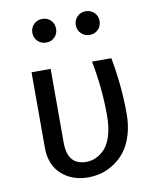

<svg xmlns="http://www.w3.org/2000/svg" viewBox="-87 -834 740 913"><g transform="rotate(-10 283.5 -378.0)"><path d="M180.2 -768.1Q204.1 -768.1 220.5 -751.7Q236.8 -735.4 236.8 -710.9Q236.8 -686.5 220.5 -670.2Q204.1 -653.8 180.2 -653.8Q155.3 -653.8 138.7 -670.2Q122.1 -686.5 122.1 -710.9Q122.1 -735.4 138.7 -751.7Q155.3 -768.1 180.2 -768.1ZM389.2 -768.1Q414.1 -768.1 430.4 -751.7Q446.8 -735.4 446.8 -710.9Q446.8 -686.5 430.4 -670.2Q414.1 -653.8 389.2 -653.8Q365.2 -653.8 348.6 -670.2Q332 -686.5 332 -710.9Q332 -735.4 348.6 -751.7Q365.2 -768.1 389.2 -768.1ZM471.2 -526.9Q497.1 -387.2 497.1 -254.9Q497.1 -200.2 483.6 -154.8Q470.2 -109.4 447.8 -78.9Q425.3 -48.3 395 -27.6Q364.7 -6.8 332.3 2.7Q299.8 12.2 265.1 12.2Q188 12.2 137 -33.9Q85.9 -80.1 85.9 -163.1V-526.9H178.2V-170.9Q178.2 -62 269 -62Q293 -62 315.2 -71.8Q337.4 -81.5 358.2 -103Q378.9 -124.5 391.4 -165.8Q403.8 -207 403.8 -263.2Q403.8 -392.1 377.9 -526.9Z"/></g></svg>

Font: FiraGO
Style: Regular
Weight: 400
Designer: bBox Type
Foundry: bBox Type GmbH
Version: Version 1.001;PS 001.001;hotconv 1.0.88;makeotf.lib2.5.64775